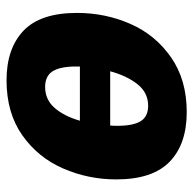

<svg xmlns="http://www.w3.org/2000/svg" viewBox="-22 -570 605 602"><g transform="rotate(-90 281.0 -268.5)"><path d="M542 -330Q542 -241 507.5 -162.5Q473 -84 402.5 -35Q332 14 231 14Q131 14 75.5 -39.5Q20 -93 20 -207Q20 -295 54.5 -374Q89 -453 159 -502Q229 -551 331 -551Q430 -551 486 -498Q542 -445 542 -330ZM204 -321H374V-333Q374 -383 359 -406.5Q344 -430 310 -430Q270 -430 244 -400Q218 -370 204 -321ZM359 -226H189Q188 -218 188 -204Q188 -154 202.5 -130.5Q217 -107 251 -107Q292 -107 318.5 -140.5Q345 -174 359 -226Z"/></g></svg>

Font: Bitter Pro ExtraBold
Style: Italic
Weight: 800
Italic angle: -9°
Designer: Sol Matas, and Bitter project Authors
Foundry: Sol Matas
Version: Version 1.010